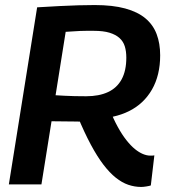

<svg xmlns="http://www.w3.org/2000/svg" viewBox="-20 -730 669 760"><path d="M15 0 127 -701Q176 -704 215.5 -706Q255 -708 289.5 -709Q324 -710 355 -710Q426 -710 475.5 -696.5Q525 -683 555.5 -657.5Q586 -632 600 -595Q614 -558 614 -511Q614 -432 581.5 -375.5Q549 -319 490.5 -290Q432 -261 352 -260L329 -248Q303 -249 278.5 -249Q254 -249 230.5 -249.5Q207 -250 184 -250L144 0ZM539 10Q513 10 488 1.5Q463 -7 438.5 -26.5Q414 -46 389.5 -78Q365 -110 339.5 -157.5Q314 -205 287 -270L413 -299Q429 -259 446 -228Q463 -197 480.5 -175Q498 -153 514 -140Q530 -127 545.5 -120.5Q561 -114 575 -114Q579 -114 583 -114Q587 -114 591 -115L577 4Q572 6 559.5 8Q547 10 539 10ZM321 -349Q372 -349 407.5 -365.5Q443 -382 461.5 -416Q480 -450 480 -502Q480 -527 474 -546.5Q468 -566 453 -579.5Q438 -593 413.5 -600.5Q389 -608 351 -608Q334 -608 321.5 -608Q309 -608 297.5 -607.5Q286 -607 272.5 -606Q259 -605 240 -604L200 -353Q217 -352 235 -351Q253 -350 274.5 -349.5Q296 -349 321 -349Z"/></svg>

Font: Georama ExtraCondensed Thin SemiBold
Style: Italic
Weight: 600
Italic angle: -9°
Version: Version 1.001